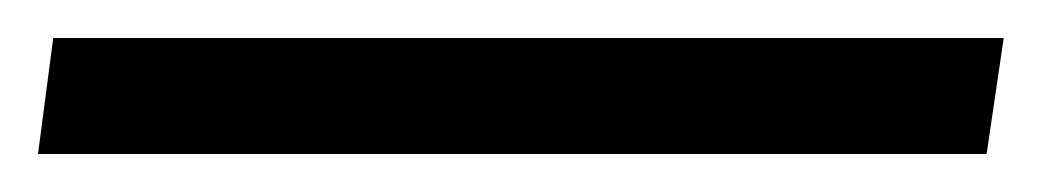

<svg xmlns="http://www.w3.org/2000/svg" viewBox="-24 45 548 101"><path d="M-4 126H495L504 65H4Z"/></svg>

Font: Chivo
Style: Bold Italic
Weight: 700
Italic angle: -8°
Designer: Hector Gatti
Foundry: Omnibus-Type
Version: Version 1.003;PS 001.003;hotconv 1.0.70;makeotf.lib2.5.58329